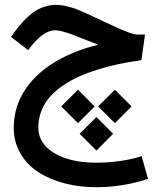

<svg xmlns="http://www.w3.org/2000/svg" viewBox="-20 -471 671 798"><path d="M388.2 -285.2Q358.4 -296.9 337.9 -304.7Q291.5 -323.2 275.4 -329.1Q259.3 -335 240.7 -340.1Q222.2 -345.2 209 -345.2Q159.7 -345.2 103 -270.5L97.2 -262.7L89.4 -268.6L33.2 -312L25.9 -317.9L31.2 -325.7Q47.9 -348.6 62.5 -366.2Q77.1 -383.8 95 -400.4Q112.8 -417 130.4 -427.5Q147.9 -438 168.9 -444.3Q189.9 -450.7 212.4 -450.7Q224.6 -450.7 236.3 -449.2Q248 -447.8 262.2 -443.8Q276.4 -439.9 285.4 -437.3Q294.4 -434.6 311.5 -427.2Q328.6 -419.9 335.2 -417Q341.8 -414.1 362.3 -404.5Q382.8 -395 387.7 -392.6Q398.4 -388.2 424.1 -375.7Q449.7 -363.3 463.9 -357.2Q478 -351.1 497.6 -342.8Q517.1 -334.5 530.8 -330.8Q544.4 -327.1 553.7 -327.1Q562 -327.1 570.8 -327.6L582.5 -328.1L581.1 -316.4L568.8 -228L567.9 -220.7L560.5 -219.7Q514.6 -213.4 473.1 -204.6Q431.6 -195.8 388.7 -182.6Q345.7 -169.4 309.6 -153.3Q273.4 -137.2 241.5 -115.5Q209.5 -93.8 187.3 -68.4Q165 -43 152.1 -10.5Q139.2 22 139.2 58.6Q139.2 125.5 205.6 165.3Q272 205.1 379.4 205.1Q476.1 205.1 559.1 181.2L568.8 178.2L571.3 188L592.8 263.7L595.7 272.5L586.4 275.4Q483.9 307.1 380.4 307.1Q310.1 307.1 248.3 291Q186.5 274.9 139.4 244.4Q92.3 213.9 64.7 166.3Q37.1 118.7 37.1 60.1Q37.1 15.1 50 -26.1Q63 -67.4 86.4 -101.3Q109.9 -135.3 141.8 -164.3Q173.8 -193.4 213.4 -216.3Q252.9 -239.3 296.4 -256.3Q339.8 -273.4 388.2 -285.2ZM380.9 154.8 311 85 380.9 15.6 450.2 85ZM457.5 41 387.7 -28.8 457.5 -98.1 526.9 -28.8ZM304.2 41 234.4 -28.8 304.2 -98.1 373.5 -28.8Z"/></svg>

Font: Samim FD-WOL
Style: Medium-FD-WOL
Weight: 500
Foundry: DejaVu fonts team - Redesigned by Saber Rastikerdar
Version: Version 4.0.0